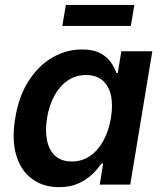

<svg xmlns="http://www.w3.org/2000/svg" viewBox="-20 -751 661 781"><path d="M220.2 10.3Q155.8 10.3 110.4 -23.2Q64.9 -56.6 46.1 -119.4Q27.3 -182.1 42 -270.5Q56.6 -360.4 96.9 -422.6Q137.2 -484.9 193.6 -517.3Q250 -549.8 313.5 -549.8Q359.9 -549.8 388.2 -534.4Q416.5 -519 431.6 -496.8Q446.8 -474.6 453.6 -454.1H459L473.6 -542.5H599.6L509.8 0H385.7L399.4 -85.4H392.1Q377.9 -64 355 -42Q332 -20 299.1 -4.9Q266.1 10.3 220.2 10.3ZM272 -94.2Q314 -94.2 346.4 -116.7Q378.9 -139.2 400.6 -178.7Q422.4 -218.3 431.2 -271Q439.9 -324.2 431.2 -363.3Q422.4 -402.3 397 -424.1Q371.6 -445.8 330.1 -445.8Q287.6 -445.8 254.9 -423.1Q222.2 -400.4 200.9 -361.1Q179.7 -321.8 171.4 -271Q163.1 -219.7 171.4 -179.7Q179.7 -139.6 204.8 -116.9Q230 -94.2 272 -94.2ZM526.4 -731 512.2 -645.5H233.4L248 -731Z"/></svg>

Font: Inter 16pt SemiBold
Style: Italic
Weight: 600
Italic angle: -9.3988°
Version: Version 4.001;git-66647c0bb